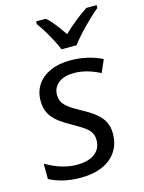

<svg xmlns="http://www.w3.org/2000/svg" viewBox="-117 -836 686 916"><g transform="rotate(-15 226.0 -378.0)"><path d="M12.7 -25.4V-101.1Q50.8 -78.1 89.4 -66.4Q127.9 -54.7 163.1 -54.7Q222.2 -54.7 253.7 -78.4Q285.2 -102.1 285.2 -145.5Q285.2 -163.1 278.6 -177Q272 -190.9 257.8 -203.1Q240.2 -218.3 193.4 -244.6Q158.2 -263.7 135.7 -280.5Q113.3 -297.4 100.1 -314.9Q87.4 -332 81.5 -351.6Q75.7 -371.1 75.7 -395Q75.7 -439.5 98.6 -473.4Q121.6 -507.3 163.8 -525.9Q206.1 -544.4 262.7 -544.4Q304.2 -544.4 345.7 -534.9Q387.2 -525.4 418.5 -508.8L391.6 -446.8Q324.7 -481.4 263.2 -481.4Q215.3 -481.4 187 -459.7Q158.7 -438 158.7 -402.3Q158.7 -380.9 166 -366.9Q173.3 -353 191.4 -338.4Q213.4 -320.8 247.6 -302.7Q296.4 -276.4 319.8 -256.6Q343.3 -236.8 355.5 -213.9Q368.7 -188.5 368.7 -155.3Q368.7 -104.5 344.5 -67.4Q320.3 -30.3 274.9 -10.3Q229.5 9.8 167.5 9.8Q78.1 9.8 12.7 -25.4ZM153.3 -752.4V-766.1H201.7Q231.9 -740.7 280.3 -668.9Q308.6 -696.3 341.6 -722.7Q374.5 -749 401.4 -766.1H452.1V-752.4Q418.9 -725.6 377.2 -682.9Q335.4 -640.1 310.1 -606H235.8Q222.2 -640.1 198.2 -682.1Q174.3 -724.1 153.3 -752.4Z"/></g></svg>

Font: Viking Open Sans
Style: Italic
Weight: 400
Italic angle: -12°
Foundry: Ascender Corporation
Version: Version 2.000